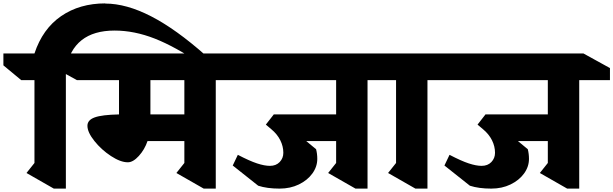

<svg xmlns="http://www.w3.org/2000/svg" viewBox="-97 -1101 3613 1131"><path d="M1114 -775 1088 -723Q936 -826 815 -873.5Q694 -921 578 -921Q333 -921 291 -694V10H220L59 -82L106 -141V-629H28L-77 -716V-786H106Q154 -931 263 -1006Q372 -1081 524 -1081L523 -1080Q647 -1080 793 -1005Q939 -930 1114 -775Z M1174 -629V10H1103L942 -82L989 -141V-270H772Q755 -220 721 -182.5Q687 -145 656 -145Q613 -145 556.5 -182Q500 -219 459 -270.5Q418 -322 418 -360Q418 -394 461 -409.5Q504 -425 604 -427V-629H356L198 -716V-786H1199L1355 -700V-629ZM989 -629H789V-427H989Z M2068 -629V10H1997L1836 -82L1883 -141V-270H1707L1765 -222Q1772 -195 1772 -165Q1772 -119 1743 -79Q1714 -39 1663.5 -14.5Q1613 10 1550 10Q1476 10 1424 -7L1274 -126L1304 -189Q1373 -153 1417 -138.5Q1461 -124 1493 -124Q1529 -124 1550.5 -146.5Q1572 -169 1572 -201Q1572 -239 1554 -275Q1536 -311 1501 -340L1469 -367L1515 -426V-427H1883V-629H1248L1091 -716V-786H2093L2249 -700V-629Z M2421 -629V10H2350L2189 -82L2236 -141V-629H2208L2053 -716V-786H2446L2602 -700V-629Z M3315 -629V10H3244L3083 -82L3130 -141V-270H2954L3012 -222Q3019 -195 3019 -165Q3019 -119 2990 -79Q2961 -39 2910.5 -14.5Q2860 10 2797 10Q2723 10 2671 -7L2521 -126L2551 -189Q2620 -153 2664 -138.5Q2708 -124 2740 -124Q2776 -124 2797.5 -146.5Q2819 -169 2819 -201Q2819 -239 2801 -275Q2783 -311 2748 -340L2716 -367L2762 -426V-427H3130V-629H2495L2338 -716V-786H3340L3496 -700V-629Z"/></svg>

Font: Inknut Antiqua ExtraBold
Style: Regular
Weight: 800
Designer: Claus Eggers Sørensen
Foundry: Claus Eggers Sørensen
Version: Version 1.003; ttfautohint (v1.8.2) -l 8 -r 50 -G 200 -x 14 